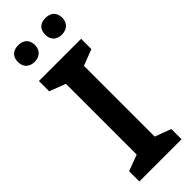

<svg xmlns="http://www.w3.org/2000/svg" viewBox="-298 -991 965 965"><g transform="rotate(-45 185.0 -508.5)"><path d="M28 -907C28 -867 55 -848 88 -848C121 -848 149 -867 149 -907C149 -949 121 -966 88 -966C55 -966 28 -949 28 -907ZM222 -907C222 -867 248 -848 282 -848C315 -848 343 -867 343 -907C343 -949 315 -966 282 -966C248 -966 222 -949 222 -907ZM335 -51V-124L249 -156V-659L335 -692V-765H35V-692L121 -659V-156L35 -124V-51Z"/></g></svg>

Font: Noto Sans Tamil UI SemiBold
Style: Regular
Weight: 600
Designer: Jelle Bosma - Monotype Design Team
Foundry: Monotype Imaging Inc.
Version: Version 2.004